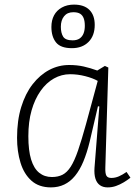

<svg xmlns="http://www.w3.org/2000/svg" viewBox="-20 -799 594 833"><path d="M437 -73Q436 -47 441.5 -37Q447 -27 463 -27Q480 -27 496 -34Q512 -41 529 -53L546 -28Q532 -17 516 -7.5Q500 2 483 8Q466 14 447 14Q427 14 413.5 4.5Q400 -5 394 -24Q388 -43 390 -71L411 -337L405 -338L369 -184Q357 -135 341.5 -98Q326 -61 305.5 -36Q285 -11 259 1.5Q233 14 201 14Q149 14 116.5 -15Q84 -44 69 -93Q54 -142 54 -201Q54 -276 72 -334.5Q90 -393 121.5 -433.5Q153 -474 193.5 -495.5Q234 -517 280 -517Q314 -517 343 -510.5Q372 -504 402 -493L435 -513L450 -506ZM205 -31Q232 -31 251.5 -41Q271 -51 287 -76Q303 -101 318.5 -146Q334 -191 353 -260L404 -448Q383 -460 350 -468.5Q317 -477 284 -477Q247 -477 214 -458.5Q181 -440 156 -404.5Q131 -369 117 -320Q103 -271 103 -208Q103 -146 115 -107Q127 -68 150 -49.5Q173 -31 205 -31ZM292 -590Q243 -590 223 -615Q203 -640 203 -682Q203 -711 214.5 -732.5Q226 -754 248.5 -766.5Q271 -779 301 -779Q345 -779 368 -756Q391 -733 391 -691Q391 -644 364 -617Q337 -590 292 -590ZM295 -624Q314 -624 325.5 -632Q337 -640 342.5 -654Q348 -668 348 -687Q348 -707 343 -720Q338 -733 327.5 -739.5Q317 -746 298 -746Q272 -746 258 -728.5Q244 -711 244 -683Q244 -656 254 -640Q264 -624 295 -624Z"/></svg>

Font: Literata 18pt ExtraLight
Style: Italic
Weight: 250
Italic angle: -2°
Designer: Latin by Veronika Burian and Jose Scaglione. Greek by Irene Vlachou. Cyrillic by Vera Evstafieva
Foundry: TypeTogether
Version: Version 3.103;gftools[0.9.29]